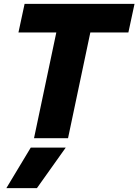

<svg xmlns="http://www.w3.org/2000/svg" viewBox="-20 -719 720 999"><path d="M273 -550H76L108 -699H680L648 -550H450L334 0H157ZM140 49H322L172 260H13Z"/></svg>

Font: Prompt
Style: Bold Italic
Weight: 700
Italic angle: -12°
Designer: Katatrad Team
Foundry: CadsonDemak
Version: Version 1.001